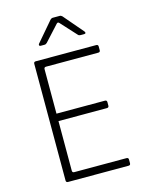

<svg xmlns="http://www.w3.org/2000/svg" viewBox="-137 -1036 874 1122"><g transform="rotate(-15 300.0 -475.0)"><path d="M132 0Q120 0 120 -12V-718Q120 -730 132 -730H498Q510 -730 510 -718V-696Q510 -684 498 -684H182Q170 -684 170 -672V-403H463Q475 -403 475 -391V-370Q475 -358 463 -358H170V-58Q170 -46 182 -46H498Q510 -46 510 -34V-12Q510 0 498 0ZM184 -810Q177 -810 175 -814.5Q173 -819 178 -825L279 -943Q286 -950 294 -950H336Q344 -950 351 -943L452 -825Q457 -819 455.5 -814.5Q454 -810 446 -810H425Q415 -810 410 -816L324 -910Q316 -920 307 -910L222 -817Q215 -810 207 -810Z"/></g></svg>

Font: Pitagon Sans Mono Thin
Style: Regular
Weight: 100
Monospace: yes
Designer: Travis Tran
Foundry: Pitagon
Version: Version 1.001; ttfautohint (v1.8.4.7-5d5b);gftools[0.9.26]